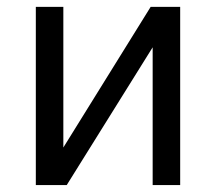

<svg xmlns="http://www.w3.org/2000/svg" viewBox="-20 -532 621 552"><path d="M171.9 0H83V-512.2H162.1V-107.9L413.1 -512.2H498V0H418.9V-396Z"/></svg>

Font: Lorenzo Sans
Style: Regular
Weight: 400
Foundry: Intel Corporation
Version: Version 1.00; ttfautohint (v1.5)